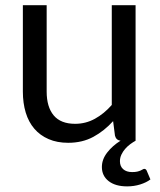

<svg xmlns="http://www.w3.org/2000/svg" viewBox="-20 -526 598 718"><path d="M542.5 145Q527.5 156.5 504.2 163.8Q481 171 455.5 171Q411.5 171 386.2 151.2Q361 131.5 361 98.5Q361 70 380.8 44.5Q400.5 19 431 0Q414.5 -1.5 410 -18.5L403 -73Q370 -36.5 329 -14.2Q288 8 235 8Q193.5 8 161.8 -5.8Q130 -19.5 108.5 -44.5Q87 -69.5 76.2 -105Q65.5 -140.5 65.5 -183.5V-506.5H154.5V-183.5Q154.5 -126 180.8 -94.5Q207 -63 261 -63Q300.5 -63 334.8 -81.8Q369 -100.5 398 -133.5V-506.5H487V0H487.5Q477.5 5.5 467 13.2Q456.5 21 448 30.8Q439.5 40.5 434 52.2Q428.5 64 428.5 77Q428.5 96 440.8 106.8Q453 117.5 474 117.5Q485.5 117.5 493 115.8Q500.5 114 505.5 111.8Q510.5 109.5 513.8 107.5Q517 105.5 519.5 105.5Q523 105.5 525.2 107.5Q527.5 109.5 528.5 112Z"/></svg>

Font: Lato
Style: Regular
Weight: 400
Designer: Lukasz Dziedzic with Adam Twardoch and Botio Nikoltchev
Foundry: tyPoland Lukasz Dziedzic
Version: Version 2.015; 2015-08-06; http://www.latofonts.com/